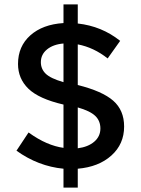

<svg xmlns="http://www.w3.org/2000/svg" viewBox="-20 -787 640 874"><path d="M269 67V-19Q154 -30 55 -101L110 -184Q153 -153 192.5 -136Q232 -119 269 -114V-311Q157 -337 109.5 -383Q62 -429 62 -496Q62 -576 118 -626Q174 -676 269 -682V-767H334V-680Q443 -668 527 -601L470 -521Q407 -571 334 -585V-400Q446 -372 495.5 -328.5Q545 -285 545 -211Q545 -131 487 -79Q429 -27 334 -19V67ZM166 -504Q166 -473 188 -451.5Q210 -430 269 -413V-589Q222 -585 194 -562Q166 -539 166 -504ZM437 -202Q437 -237 413.5 -259.5Q390 -282 334 -298V-112Q381 -118 409 -142Q437 -166 437 -202Z"/></svg>

Font: Red Hat Mono Medium
Style: Regular
Weight: 500
Monospace: yes
Designer: Pentagram, MCKL
Foundry: Pentagram, MCKL
Version: Version 1.023; ttfautohint (v1.8.3)